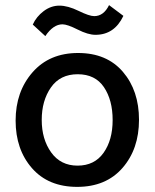

<svg xmlns="http://www.w3.org/2000/svg" viewBox="-20 -721 604 750"><path d="M224 -626Q188 -626 157 -580L108 -625Q122 -656 150.5 -677.5Q179 -699 212 -699Q245 -699 287 -678.5Q329 -658 348 -658Q385 -658 406 -701L462 -659Q427 -585 353 -585Q324 -585 283.5 -605.5Q243 -626 224 -626ZM283.5 -431Q215 -431 179 -379.5Q143 -328 143 -252.5Q143 -177 180 -125.5Q217 -74 283 -74Q349 -74 384.5 -124Q420 -174 420 -252Q420 -330 386 -380.5Q352 -431 283.5 -431ZM460 -440.5Q523 -367 523 -253Q523 -139 458.5 -65Q394 9 281.5 9Q169 9 105 -64Q41 -137 41 -250Q41 -363 107 -438.5Q173 -514 285 -514Q397 -514 460 -440.5Z"/></svg>

Font: Hind Jalandhar Medium
Style: Regular
Weight: 500
Designer: Namrata Goyal
Foundry: Indian Type Foundry
Version: Version 0.702;PS 1.0;hotconv 1.0.81;makeotf.lib2.5.63406